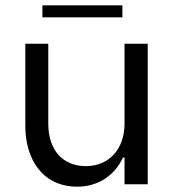

<svg xmlns="http://www.w3.org/2000/svg" viewBox="-20 -691 642 720"><path d="M139 -626H439V-671H139ZM534 -527H447V-228C447 -133 390 -68 302 -68C218 -68 161 -125 161 -228V-527H75V-217C75 -99 136 9 270 9C354 9 413 -39 441 -100H447V0H534Z"/></svg>

Font: Be Vietnam
Style: Regular
Weight: 400
Designer: Gabriel Lam
Foundry: TypeRant
Version: Version 4.000